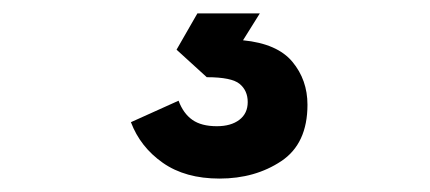

<svg xmlns="http://www.w3.org/2000/svg" viewBox="-20 -30 640 286"><path d="M307 236Q256 236 222.5 212.5Q189 189 175 152L246 120Q253 139 266.5 148.5Q280 158 303 158Q324 158 336.5 148.5Q349 139 349 122Q349 105 337 95Q325 85 288 85L243 44L274 -10H367L342 30Q393 35 415.5 62Q438 89 438 126Q438 184 399 210Q360 236 307 236Z"/></svg>

Font: Geist Mono ExtraBold
Style: Regular
Weight: 800
Monospace: yes
Designer: Basement.studio, Andrés Briganti, Mateo Zaragoza
Foundry: Basement.studio, Vercel, Andrés Briganti, Guido Ferreyra, Mateo Zaragoza
Version: Version 1.500; ttfautohint (v1.8.4.7-5d5b)